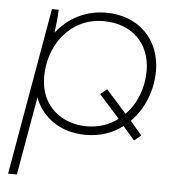

<svg xmlns="http://www.w3.org/2000/svg" viewBox="-52 -575 778 824"><g transform="rotate(5 337.0 -162.5)"><path d="M539 11 568 -13 518 -72C575 -129 607 -211 607 -294C607 -428 514 -525 372 -525C284 -525 209 -485 159 -420C163 -449 167 -487 168 -520H139L13 200H51L110 -137C142 -52 221 5 330 5C393 5 446 -14 489 -47ZM331 -32C225 -32 131 -100 131 -228C131 -364 220 -488 365 -488C488 -488 567 -408 567 -291C567 -219 541 -149 493 -100L405 -198L377 -175L465 -76C429 -48 384 -32 331 -32Z"/></g></svg>

Font: Fixel Display 20240404 ExLight
Style: Italic
Weight: 200
Italic angle: -10°
Designer: AlfaBravo + MacPaw
Foundry: Kyrylo Tkachov, Marchela Mozhyna, Serhii Makarenko, Maria Weinstein, Zakhar Kryvoshyya
Version: Version 1.211;Glyphs 3.2 (3225)